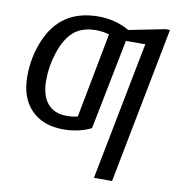

<svg xmlns="http://www.w3.org/2000/svg" viewBox="-83 -613 833 897"><g transform="rotate(10 333.5 -165.0)"><path d="M240 10Q144 10 88.5 -47Q33 -104 33 -205Q33 -296 66 -375Q133 -538 313 -538Q393 -538 460 -500L631 -534H652L508 208H422L550 -448H458L373 -19Q315 10 240 10ZM298 -61 375 -464Q345 -473 313 -473Q247 -473 207 -439Q168 -405 145 -336Q123 -270 123 -203Q123 -131 154.5 -93Q186 -55 245 -55Q276 -55 298 -61Z"/></g></svg>

Font: Libra Sans
Style: Italic
Weight: 400
Italic angle: -12°
Foundry: Context Ltd
Version: Version 1.002